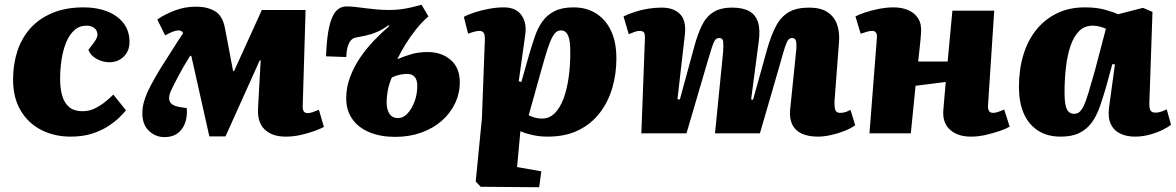

<svg xmlns="http://www.w3.org/2000/svg" viewBox="-20 -561 4948 808"><path d="M333 -530Q387 -530 430 -513.5Q473 -497 499 -464.5Q525 -432 525 -384Q525 -347 501 -323Q477 -299 439 -299Q414 -299 388 -312.5Q362 -326 352 -351L376 -383Q392 -404 390 -419.5Q388 -435 375.5 -444Q363 -453 344 -453Q314 -453 292.5 -433.5Q271 -414 258 -381.5Q245 -349 239 -309.5Q233 -270 233 -229Q233 -188 242 -157.5Q251 -127 271.5 -110Q292 -93 327 -93Q354 -93 376.5 -103.5Q399 -114 419 -129.5Q439 -145 457 -163L510 -97Q501 -85 482 -66.5Q463 -48 434.5 -29.5Q406 -11 367 1.5Q328 14 277 14Q210 14 155 -13.5Q100 -41 67.5 -95Q35 -149 35 -226Q35 -289 52.5 -344Q70 -399 106.5 -440.5Q143 -482 199.5 -506Q256 -530 333 -530Z M929 13H861L785 -326H780Q766 -304 754 -283Q742 -262 732 -243.5Q722 -225 713.5 -208Q705 -191 698 -176Q687 -149 695 -133Q703 -117 733 -111L766 -106Q770 -51 745 -17.5Q720 16 672 16Q635 16 607 -10Q579 -36 579 -85Q579 -112 588 -140Q597 -168 614 -200.5Q631 -233 656 -274Q668 -293 679.5 -311Q691 -329 702.5 -347Q714 -365 726 -384Q738 -403 751 -422Q746 -429 741.5 -431Q737 -433 730 -433Q722 -433 708 -428Q694 -423 675 -412L642 -479Q670 -499 713.5 -516Q757 -533 805 -533Q852 -533 884.5 -514Q917 -495 927 -441L961 -262H965L1082 -519H1266L1254 -118Q1253 -101 1258 -93Q1263 -85 1275 -85Q1284 -85 1294.5 -88.5Q1305 -92 1322 -99L1343 -27Q1331 -20 1305.5 -10.5Q1280 -1 1247.5 6.5Q1215 14 1182 14Q1125 14 1093.5 -16.5Q1062 -47 1066 -107L1077 -307H1073Z M1652 -312Q1686 -326 1714.5 -334Q1743 -342 1780 -342Q1838 -342 1876.5 -309Q1915 -276 1915 -215Q1915 -168 1895 -126Q1875 -84 1839 -52.5Q1803 -21 1753 -3Q1703 15 1643 15Q1582 15 1535.5 -4Q1489 -23 1463 -59.5Q1437 -96 1437 -147Q1437 -193 1453 -236Q1469 -279 1495 -317.5Q1521 -356 1553 -389.5Q1585 -423 1618 -451L1615 -455Q1589 -436 1565.5 -426Q1542 -416 1520 -411.5Q1498 -407 1478 -403Q1465 -401 1456.5 -391Q1448 -381 1443 -363.5Q1438 -346 1437 -321L1352 -324Q1355 -403 1365.5 -448.5Q1376 -494 1394 -514Q1412 -534 1439 -534Q1456 -534 1477.5 -531.5Q1499 -529 1521.5 -526Q1544 -523 1568.5 -521Q1593 -519 1618 -519Q1645 -519 1667.5 -522Q1690 -525 1711 -530Q1732 -535 1754 -541L1783 -492Q1755 -468 1730.5 -437Q1706 -406 1686.5 -374.5Q1667 -343 1652 -312ZM1629 -235Q1617 -208 1612 -180.5Q1607 -153 1607 -132Q1607 -100 1619 -82Q1631 -64 1655 -64Q1677 -64 1695 -83.5Q1713 -103 1724.5 -133.5Q1736 -164 1736 -200Q1736 -225 1725 -237.5Q1714 -250 1693 -250Q1680 -250 1664.5 -247Q1649 -244 1629 -235Z M2020 -381Q2022 -409 2017 -420Q2012 -431 1997 -431Q1988 -431 1973.5 -427Q1959 -423 1950 -419L1932 -490Q1950 -500 1978 -509Q2006 -518 2038 -524Q2070 -530 2100 -530Q2152 -530 2175 -496.5Q2198 -463 2190 -412L2163 -219L2174 -216L2207 -332Q2219 -372 2231 -407.5Q2243 -443 2262.5 -470.5Q2282 -498 2313.5 -514Q2345 -530 2394 -530Q2448 -530 2488.5 -504.5Q2529 -479 2551.5 -431.5Q2574 -384 2574 -314Q2574 -251 2557 -192Q2540 -133 2504.5 -86.5Q2469 -40 2414.5 -13Q2360 14 2284 14Q2251 14 2220 7Q2189 0 2170 -9L2156 142L2258 160L2249 227L2003 225L1982 203L2008 -63ZM2341 -433Q2331 -433 2322.5 -427.5Q2314 -422 2305 -406Q2296 -390 2285.5 -358.5Q2275 -327 2260 -273L2205 -76Q2218 -69 2232.5 -65.5Q2247 -62 2261 -62Q2292 -62 2314.5 -84.5Q2337 -107 2351.5 -146Q2366 -185 2373 -235Q2380 -285 2380 -339Q2380 -364 2378 -381.5Q2376 -399 2371 -410.5Q2366 -422 2358.5 -427.5Q2351 -433 2341 -433Z M3023 -341Q3025 -370 3023.5 -385.5Q3022 -401 3006 -401Q2996 -401 2989.5 -392.5Q2983 -384 2976 -362Q2969 -340 2958 -303L2869 0H2679L2694 -397Q2695 -418 2690 -424.5Q2685 -431 2670 -431Q2661 -431 2648.5 -426Q2636 -421 2626 -417L2604 -492Q2627 -503 2653.5 -511.5Q2680 -520 2708.5 -524.5Q2737 -529 2764 -529Q2816 -529 2842.5 -501Q2869 -473 2862 -414L2831 -144L2841 -142L2901 -362Q2915 -415 2933 -452.5Q2951 -490 2981.5 -509.5Q3012 -529 3061 -529Q3106 -529 3133 -514Q3160 -499 3170 -467Q3180 -435 3173 -386L3141 -143L3149 -141L3209 -356Q3226 -415 3246.5 -453Q3267 -491 3299.5 -510Q3332 -529 3385 -529Q3433 -529 3461.5 -510.5Q3490 -492 3502 -460Q3514 -428 3511 -386L3492 -137Q3491 -112 3495 -99Q3499 -86 3516 -86Q3527 -86 3537 -89Q3547 -92 3559 -99L3579 -34Q3560 -20 3531.5 -9Q3503 2 3474 8Q3445 14 3422 14Q3382 14 3354.5 1.5Q3327 -11 3314.5 -36Q3302 -61 3305 -98L3331 -352Q3333 -381 3329 -391Q3325 -401 3313 -401Q3304 -401 3297.5 -393.5Q3291 -386 3283 -361.5Q3275 -337 3261 -286L3178 0H2989Z M3960 -216 3833 -200 3813 0H3639L3670 -398Q3672 -415 3667 -423Q3662 -431 3650 -431Q3641 -431 3630 -428Q3619 -425 3602 -419L3580 -492Q3593 -499 3619 -508Q3645 -517 3678 -523.5Q3711 -530 3740 -530Q3776 -530 3803 -518Q3830 -506 3844.5 -482.5Q3859 -459 3856 -422Q3854 -392 3850.5 -362Q3847 -332 3844 -302H3968L3988 -516H4164L4138 -119Q4137 -102 4142 -94Q4147 -86 4159 -86Q4168 -86 4179 -89.5Q4190 -93 4206 -100L4229 -28Q4216 -20 4189 -10.5Q4162 -1 4129.5 6.5Q4097 14 4066 14Q4009 14 3977 -16Q3945 -46 3950 -100Z M4817 -131Q4816 -110 4820.5 -98.5Q4825 -87 4843 -87Q4855 -87 4868 -91.5Q4881 -96 4890 -101L4908 -36Q4896 -26 4871.5 -14Q4847 -2 4817 6Q4787 14 4756 14Q4722 14 4695 1.5Q4668 -11 4655 -38Q4642 -65 4647 -107L4672 -290L4661 -291L4633 -189Q4621 -148 4608 -111Q4595 -74 4575 -46Q4555 -18 4523.5 -2Q4492 14 4444 14Q4386 14 4346.5 -12.5Q4307 -39 4287.5 -85.5Q4268 -132 4268 -194Q4268 -268 4286.5 -329.5Q4305 -391 4341 -435.5Q4377 -480 4428 -505Q4479 -530 4546 -530Q4595 -530 4630.5 -520Q4666 -510 4685 -501L4790 -528L4830 -511ZM4500 -82Q4512 -82 4521 -88.5Q4530 -95 4539.5 -113.5Q4549 -132 4560 -168.5Q4571 -205 4588 -265L4634 -440Q4626 -444 4610.5 -448.5Q4595 -453 4578 -453Q4544 -453 4521.5 -430.5Q4499 -408 4485.5 -369Q4472 -330 4466 -279.5Q4460 -229 4460 -175Q4460 -137 4464.5 -117Q4469 -97 4478.5 -89.5Q4488 -82 4500 -82Z"/></svg>

Font: Literata 18pt ExtraBold
Style: Italic
Weight: 800
Italic angle: -2°
Designer: Latin by Veronika Burian and Jose Scaglione. Greek by Irene Vlachou. Cyrillic by Vera Evstafieva
Foundry: TypeTogether
Version: Version 3.103;gftools[0.9.29]